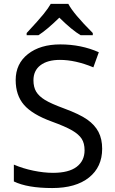

<svg xmlns="http://www.w3.org/2000/svg" viewBox="-20 -951 589 981"><path d="M502 -190.9Q502 -97.7 434.6 -43.9Q367.2 9.8 247.1 9.8Q120.1 9.8 50.8 -23.9V-109.9Q96.2 -90.3 150.1 -79.1Q204.1 -67.9 251 -67.9Q331.1 -67.9 371.6 -98.6Q412.1 -129.4 412.1 -183.1Q412.1 -218.8 397.5 -241.7Q382.8 -264.6 348.4 -284.7Q314 -304.7 244.1 -330.1Q145 -366.2 102.5 -415.3Q60.1 -464.4 60.1 -542Q60.1 -625.5 122.8 -674.8Q185.5 -724.1 288.1 -724.1Q395 -724.1 484.9 -684.1L457 -606.9Q365.2 -645 286.1 -645Q222.7 -645 186.8 -617.7Q150.9 -590.3 150.9 -541Q150.9 -505.9 164.8 -482.7Q178.7 -459.5 209.7 -440.4Q240.7 -421.4 307.1 -397Q386.7 -367.7 425.8 -340.1Q464.8 -312.5 483.4 -276.6Q502 -240.7 502 -190.9ZM116.2 -782.2Q177.2 -847.7 202.4 -878.9Q227.5 -910.2 239.3 -931.2H329.1Q354.5 -881.8 454.1 -782.2V-771H392.1Q348.1 -796.9 283.2 -860.8Q219.2 -798.3 176.3 -771H116.2Z"/></svg>

Font: Noto Sans Southeast Asian
Style: Regular
Weight: 400
Designer: Monotype Design Team
Foundry: Monotype Imaging Inc.
Version: Version 1.06 uh; ttfautohint (v1.4.1)